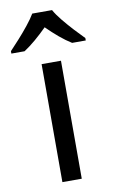

<svg xmlns="http://www.w3.org/2000/svg" viewBox="-127 -813 512 859"><g transform="rotate(-10 129.0 -383.0)"><path d="M173 0H85V-536H173ZM173 -766Q185 -744 207.5 -716.5Q230 -689 254.5 -662.5Q279 -636 298 -617V-606H236Q210 -622 182 -645.5Q154 -669 127 -696Q100 -669 73 -646Q46 -623 20 -606H-40V-617Q-21 -637 2.5 -663Q26 -689 48 -716.5Q70 -744 83 -766Z"/></g></svg>

Font: Noto Sans SignWriting
Style: Regular
Weight: 400
Designer: Monotype Design Team
Foundry: Monotype Imaging Inc.
Version: Version 2.004; ttfautohint (v1.8.4.7-5d5b)